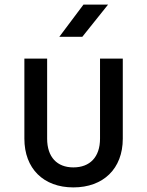

<svg xmlns="http://www.w3.org/2000/svg" viewBox="-20 -805 640 835"><path d="M338 -645 450 -785H343L238 -645ZM299 10C429 10 514 -71 514 -202V-550H415V-202C415 -122 371 -77 299 -77C228 -77 185 -122 185 -202V-550H86V-202C86 -72 169 10 299 10Z"/></svg>

Font: Tekne LDO Medium
Style: Regular
Weight: 500
Monospace: yes
Designer: Alessio Laiso, Mario Rullo, Paolo Rosset
Foundry: Alessio Laiso
Version: Version 1.000;hotconv 1.0.109;makeotfexe 2.5.65596